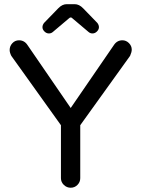

<svg xmlns="http://www.w3.org/2000/svg" viewBox="-20 -877 664 903"><path d="M179.7 -749Q179.7 -759.8 187.5 -769.5L253.9 -837.9Q272.5 -857.4 293.9 -857.4H331.1Q352.5 -857.4 371.1 -837.9L437.5 -769.5Q445.3 -759.8 445.3 -749Q445.3 -738.3 436 -729Q426.8 -719.7 415 -719.7Q404.3 -719.7 396.5 -726.6L320.3 -791Q317.4 -794.9 312.5 -794.9Q308.6 -794.9 304.7 -791L228.5 -726.6Q220.7 -719.7 210 -719.7Q198.2 -719.7 189 -729Q179.7 -738.3 179.7 -749ZM266.6 -39.1V-288.1L33.2 -614.3Q25.4 -629.9 25.4 -641.6Q25.4 -660.2 38.1 -673.8Q50.8 -687.5 69.3 -687.5Q94.7 -687.5 109.4 -665L312.5 -369.1L515.6 -665Q530.3 -687.5 555.7 -687.5Q573.2 -687.5 586.4 -674.3Q599.6 -661.1 599.6 -643.6Q599.6 -631.8 591.8 -614.3L357.4 -288.1V-39.1Q357.4 -20.5 344.2 -7.3Q331.1 5.9 312.5 5.9Q293.9 5.9 280.3 -7.3Q266.6 -20.5 266.6 -39.1Z"/></svg>

Font: YuPearl-Regular
Style: Regular
Weight: 400
Designer: Max Yao
Foundry: Max-Everyday
Version: Version 1.011; ttfautohint (v1.8.3)